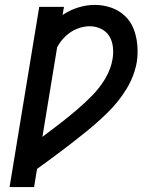

<svg xmlns="http://www.w3.org/2000/svg" viewBox="-20 -763 616 783"><path d="M19 0H119L131 -74Q181 -110 230 -147Q279 -184 327 -222.5Q375 -261 419.5 -304.5Q464 -348 496 -400.5Q528 -453 538 -511Q543 -545 540 -579.5Q537 -614 525 -645Q513 -676 489 -698.5Q465 -721 433 -732Q401 -743 366 -743Q333 -743 299 -732.5Q265 -722 235 -702L241 -735H140ZM153 -205 213 -570Q226 -595 247 -615Q268 -635 294 -645.5Q320 -656 346 -656Q370 -656 392 -645.5Q414 -635 426 -615Q438 -595 440.5 -570.5Q443 -546 439 -522Q432 -481 409.5 -443Q387 -405 356 -373.5Q325 -342 291.5 -313.5Q258 -285 223 -258Q188 -231 153 -205Z"/></svg>

Font: Iosevka Sparkle Medium Oblique
Style: Regular
Weight: 500
Italic angle: -9°
Designer: Belleve Invis
Foundry: Belleve Invis
Version: Version 4.5.0; ttfautohint (v1.8.3)